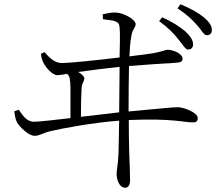

<svg xmlns="http://www.w3.org/2000/svg" viewBox="-20 -814 1040 899"><path d="M814 -631C836 -606 847 -582 861 -582C874 -582 884 -590 884 -606C884 -625 873 -643 848 -667C824 -687 789 -711 739 -733L725 -715C767 -685 794 -657 814 -631ZM901 -698C924 -674 933 -649 949 -649C963 -649 972 -659 972 -673C972 -693 960 -712 933 -734C910 -753 874 -774 825 -794L811 -775C855 -746 878 -724 901 -698ZM47 -293C50 -269 53 -254 60 -240C72 -220 114 -178 142 -178C165 -178 187 -194 217 -200C266 -212 415 -240 538 -249L535 -99C533 -43 526 -19 526 0C526 28 539 65 566 65C581 65 589 52 589 29C589 7 587 -52 585 -101C584 -138 583 -193 583 -252C790 -261 845 -240 882 -241C896 -241 906 -244 906 -261C906 -288 838 -312 813 -312C786 -312 747 -307 582 -292C582 -372 583 -453 584 -505C658 -511 765 -518 803 -520C820 -521 835 -524 835 -538C835 -565 787 -581 766 -581C753 -581 740 -572 693 -564L586 -550C588 -586 589 -616 596 -651C602 -681 615 -684 615 -701C615 -722 562 -753 525 -755C505 -757 484 -752 461 -747L462 -724C516 -717 538 -717 540 -686C543 -658 541 -598 540 -545C434 -532 308 -519 269 -519C234 -519 210 -546 188 -570L172 -562C173 -546 178 -530 183 -521C194 -498 225 -462 248 -462C258 -462 276 -465 294 -468C307 -458 309 -443 310 -401V-261C232 -252 164 -244 139 -244C105 -244 86 -274 68 -300ZM540 -501 538 -288 359 -267C359 -324 360 -364 362 -401C363 -425 375 -434 375 -447C375 -456 361 -469 346 -477C402 -485 484 -495 540 -501Z"/></svg>

Font: Noto Serif CJK TC Light
Style: Regular
Weight: 300
Designer: Ryoko NISHIZUKA 西塚涼子 (kana & ideographs); Frank Grießhammer (Latin, Greek & Cyrillic); Wenlong ZHANG 张文龙 (bopomofo); San
Foundry: Adobe
Version: Version 2.001;hotconv 1.1.0;makeotfexe 2.6.0